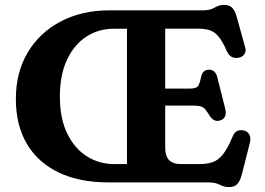

<svg xmlns="http://www.w3.org/2000/svg" viewBox="-20 -742 1076 781"><path d="M423.5 -700H806.5Q835 -700 853 -711Q871 -722 891.5 -722Q914 -722 925 -710Q936 -698 943.5 -671.5L977.5 -548.5Q982 -532 973.5 -520.8Q965 -509.5 949 -507Q936 -504.5 923.2 -510.2Q910.5 -516 902.5 -534.5Q884 -576.5 866.8 -595.8Q849.5 -615 829.2 -620.2Q809 -625.5 782.5 -625.5H652V-381.5H749Q779 -381.5 786 -392.5Q793 -403.5 798 -429.5Q804.5 -457.5 828.5 -458.5Q856 -459 863.5 -429L896.5 -298.5Q905 -262 875.5 -252Q850.5 -244 833 -271Q823 -287 815.8 -296.2Q808.5 -305.5 797 -309Q785.5 -312.5 763 -312.5H652V-141.5Q652 -108.5 667 -91.5Q682 -74.5 718 -74.5H791Q822.5 -74.5 845.2 -82.5Q868 -90.5 887 -114.2Q906 -138 925.5 -185Q938 -218 970.5 -211.5Q987 -208 994.2 -194.8Q1001.5 -181.5 996.5 -161.5L963.5 -31.5Q956.5 -5.5 945.2 6.8Q934 19 911.5 19Q891.5 19 873.8 9.5Q856 0 828 0H423Q303.5 0 219 -40.2Q134.5 -80.5 89.5 -156.5Q44.5 -232.5 44.5 -339.5Q44.5 -447 92.5 -528Q140.5 -609 226 -654.2Q311.5 -699.5 423.5 -700ZM223.5 -349.5Q223.5 -260 253.5 -198.8Q283.5 -137.5 333.5 -106Q383.5 -74.5 444.5 -74.5H496.5V-625H443Q380 -625 330.5 -592.5Q281 -560 252.2 -498.2Q223.5 -436.5 223.5 -349.5Z"/></svg>

Font: Fraunces 9pt S100 SemiBold
Style: Regular
Weight: 600
Version: Version 1.000; ttfautohint (v1.8.3)